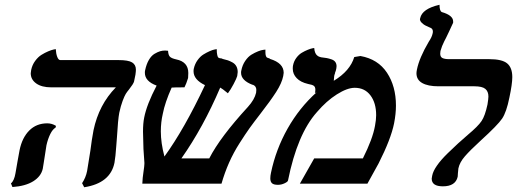

<svg xmlns="http://www.w3.org/2000/svg" viewBox="-20 -770 2168 805"><path d="M174.8 -161.1Q172.9 -150.9 167 -110.8Q165.5 -100.1 162.6 -82.8Q159.7 -65.4 159.2 -62Q151.9 -30.3 119.4 -10Q86.9 10.3 32.2 14.2L25.9 -1Q39.6 -12.2 44.9 -43.9Q45.4 -47.4 53.2 -91.8Q58.1 -120.6 62 -140.1Q72.8 -192.9 102.8 -222.9Q132.8 -252.9 178.2 -252.9Q197.8 -252.9 214.8 -242.2L212.9 -234.9Q200.7 -228 190.7 -207.8Q180.7 -187.5 174.8 -161.1ZM480 -296.9Q474.6 -268.6 470.2 -192.9Q469.2 -181.2 467.5 -158Q465.8 -134.8 464.1 -118.2Q462.4 -101.6 460 -87.9Q442.9 -2 333 15.1L324.2 -2Q339.8 -25.4 345.2 -53.2Q347.2 -62 358.9 -138.2Q364.3 -182.6 372.1 -224.1Q394.5 -331.1 465.8 -403.8H194.8Q154.8 -403.8 131.8 -420.2Q108.9 -436.5 108.9 -462.9Q108.9 -467.3 110.8 -477.1Q115.2 -498 127.4 -514.6Q139.6 -531.2 153.8 -540Q168 -548.8 181.9 -554.7Q195.8 -560.5 205.1 -562.5L213.9 -564Q214.8 -544.9 220 -531.5Q225.1 -518.1 232.9 -518.1H477.1Q518.1 -518.1 533.9 -508.3Q549.8 -498.5 549.8 -478Q549.8 -470.7 547.9 -457L543 -433.1Q542.5 -428.2 540 -423.1Q537.6 -418 535.2 -414.6Q532.7 -411.1 528.1 -404.8Q523.4 -398.4 521 -395Q512.2 -384.3 507.1 -376Q502 -367.7 494.1 -346.9Q486.3 -326.2 480 -296.9Z M1167.5 -451.2Q1161.6 -421.4 1137.9 -384.5Q1114.3 -347.7 1071.8 -293Q1043 -255.9 1026.4 -232.7Q1009.8 -209.5 984.4 -169.7Q959 -129.9 940.4 -87.9Q921.9 -45.9 908.7 0H576.7Q577.6 -24.4 581.5 -48.8Q585.4 -75.2 585.4 -83V-87.9Q583.5 -124.5 581.5 -145Q579.6 -198.7 579.6 -217.8Q579.6 -252.9 584.5 -276.9Q595.2 -332 636.7 -411.1Q587.4 -429.2 587.4 -464.8Q587.4 -472.2 588.4 -475.1Q593.8 -501 604.2 -518.8Q614.7 -536.6 627.9 -544.4Q641.1 -552.2 651.4 -555.2Q661.6 -558.1 672.4 -558.1L684.6 -557.1Q685.5 -539.6 692.1 -532.5Q698.7 -525.4 718.8 -521Q769.5 -510.7 769.5 -463.9Q769.5 -451.2 768.6 -442.9Q761.2 -418.9 753.4 -403.8Q709.5 -403.8 700.7 -402.8H699.7Q671.4 -339.4 662.6 -293Q654.3 -257.8 654.3 -219.2Q654.3 -170.9 669.4 -113.8Q752.9 -229 839.4 -413.1Q791.5 -436 791.5 -471.2Q791.5 -478 792.5 -481.9Q796.9 -502 808.3 -517.8Q819.8 -533.7 833 -541.7Q846.2 -549.8 858.9 -555.4Q871.6 -561 879.9 -562.5L888.7 -564Q888.7 -547.9 890.9 -539.1Q893.1 -530.3 895 -528.8Q897 -527.3 901.4 -525.9Q902.8 -525.9 905.8 -525.4Q908.7 -524.9 909.7 -524.9L913.6 -522.9Q926.8 -520 935.3 -517.1Q943.8 -514.2 954.6 -508.3Q965.3 -502.4 970.9 -492.2Q976.6 -481.9 976.6 -467.8Q976.6 -464.8 974.6 -451.2Q972.2 -441.9 959.5 -417.7Q946.8 -393.6 935.5 -378.9Q910.6 -399.4 903.3 -402.8Q832 -235.8 740.7 -106H857.4Q902.8 -194.8 1019.5 -321.8Q1046.9 -352.1 1053.7 -380.9Q1054.7 -386.2 1054.7 -393.1Q1054.7 -409.2 1039.6 -415V-414.1Q990.7 -432.6 990.7 -464.8Q990.7 -471.2 991.7 -474.1Q996.1 -497.1 1008.1 -514.6Q1020 -532.2 1034.2 -540.8Q1048.3 -549.3 1061.8 -554.7Q1075.2 -560.1 1084 -561L1092.8 -562V-550.8Q1092.8 -541.5 1094.7 -536.1Q1096.7 -530.8 1098.4 -529.5Q1100.1 -528.3 1103.5 -526.9Q1110.8 -525.4 1112.3 -523.9H1110.4Q1110.4 -522.9 1112.3 -522.9Q1169.4 -505.4 1169.4 -464.8Q1169.4 -460.9 1167.5 -451.2ZM1039.6 -414.1H1041.5Z M1465.3 -530.8 1491.2 -535.2Q1564.9 -522 1602.5 -465.1Q1640.1 -408.2 1640.1 -327.1Q1640.1 -293 1632.3 -252.9Q1619.1 -187 1567.4 -85L1520.5 0H1237.3L1297.4 -106H1501.5Q1542.5 -187.5 1552.2 -242.2Q1557.1 -268.1 1557.1 -287.1Q1557.1 -338.4 1533.2 -370.1Q1509.3 -401.9 1467.3 -401.9Q1436 -401.9 1392.3 -374.3Q1348.6 -346.7 1308.6 -299.8Q1226.6 -208 1187.5 -13.2Q1186.5 -7.8 1173.1 -1.5Q1159.7 4.9 1145.5 4.9Q1127.4 4.9 1120.4 -1.7Q1113.3 -8.3 1113.3 -22Q1113.3 -32.7 1116.2 -45.9Q1136.7 -144 1186 -231.2Q1235.4 -318.4 1307.1 -382.8L1300.3 -379.9Q1302.2 -386.2 1302.2 -394Q1302.2 -405.3 1295.7 -410.2Q1289.1 -415 1271.5 -418Q1240.2 -425.3 1223.9 -442.4Q1207.5 -459.5 1207.5 -481.9Q1207.5 -491.2 1208.5 -495.1Q1211.9 -513.2 1222.4 -527.3Q1232.9 -541.5 1245.4 -548.8Q1257.8 -556.2 1269.8 -561Q1281.7 -565.9 1289.6 -567.4L1297.4 -568.8Q1298.3 -557.1 1301.5 -549.3Q1304.7 -541.5 1309.6 -537.6Q1314.5 -533.7 1317.6 -532.5Q1320.8 -531.2 1326.2 -529.8Q1340.3 -528.3 1349.6 -526.6Q1358.9 -524.9 1369.6 -521.2Q1380.4 -517.6 1385.7 -510.3Q1391.1 -502.9 1391.1 -492.2Q1391.1 -486.8 1390.1 -482.9Q1388.7 -473.6 1384.3 -463.9L1385.3 -464.8Q1384.8 -463.4 1383.3 -459.2Q1381.8 -455.1 1381.3 -452.1Q1379.4 -437.5 1379.4 -431.2Q1447.8 -472.7 1465.3 -530.8Z M1826.7 -556.2Q1825.7 -551.8 1825.7 -544.9Q1825.7 -531.2 1835.2 -526.6Q1844.7 -522 1862.8 -522H2030.8Q2085 -522 2106.4 -504.2Q2127.9 -486.3 2127.9 -446.8Q2127.9 -418 2115.7 -360.8Q2103.5 -299.8 2085.2 -272.7Q2066.9 -245.6 1996.1 -181.2Q1951.2 -140.1 1929.2 -114.7Q1907.2 -89.4 1901.9 -64Q1899.9 -46.4 1899.9 -43.9Q1899.9 -40.5 1899.4 -35.4Q1898.9 -30.3 1898.9 -28.8Q1889.6 11.2 1836.9 11.2Q1790 11.2 1790 -21Q1790 -24.4 1792 -33.2Q1795.4 -51.8 1811.8 -75.4Q1828.1 -99.1 1856.9 -127.2Q1885.7 -155.3 1900.4 -168.5Q1915 -181.6 1941.9 -205.1Q1984.4 -240.7 1999 -262.5Q2013.7 -284.2 2023.9 -332Q2027.8 -356.4 2027.8 -365.2Q2027.8 -386.7 2014.6 -397.5Q2001.5 -408.2 1968.8 -408.2H1817.9Q1774.4 -408.2 1750.2 -421.9Q1726.1 -435.5 1726.1 -462.9Q1726.1 -468.3 1728 -478Q1737.8 -527.3 1777.8 -595.2Q1791 -614.7 1793.9 -629.9Q1794.9 -632.8 1794.9 -638.2Q1794.9 -650.9 1781.7 -654.8Q1770 -660.2 1763.7 -663.1Q1757.3 -666 1749 -673.8Q1740.7 -681.6 1740.7 -689.9Q1740.7 -690.4 1741.2 -691.7Q1741.7 -692.9 1741.7 -693.8Q1750 -733.4 1822.8 -750Q1822.8 -722.7 1833 -719.2Q1879.9 -705.6 1879.9 -680.2V-674.8Q1878.9 -671.9 1863 -638.2Q1847.2 -604.5 1842.8 -597.2Q1832.5 -577.1 1826.7 -556.2Z"/></svg>

Font: Linux Libertine
Style: Bold Italic
Weight: 700
Italic angle: -11.5°
Designer: Philipp H. Poll
Foundry: Philipp H. Poll
Version: Version 4.0.5